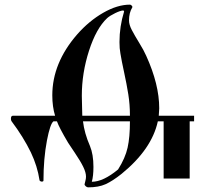

<svg xmlns="http://www.w3.org/2000/svg" viewBox="-20 -798 898 826"><path d="M35 -300H217Q205 -339 205 -388Q205 -527 312 -650Q363 -708 424 -743Q485 -778 539 -778Q543 -778 547 -773.5Q551 -769 549 -766Q535 -743 535 -710Q535 -692 547 -669Q559 -646 579 -613.5Q599 -581 609 -558Q665 -435 665 -332Q665 -326 664 -315.5Q663 -305 663 -300H815V-276H796V-30H684V-276H659Q633 -156 503 -50Q464 -19 434 -5.5Q404 8 359 8Q354 8 348.5 3Q343 -2 344 -6Q344 -8 347 -18.5Q350 -29 350 -38Q350 -56 338 -80.5Q326 -105 302 -140.5Q278 -176 273 -184Q235 -248 225 -276H210Q196 -266 182 -194Q167 -115 167 -21Q167 -18 163 -17Q159 -16 154.5 -18Q150 -20 150 -23Q141 -83 113 -142Q81 -208 30 -276Q27 -280 27 -287Q27 -300 35 -300ZM511 -753Q499 -753 475.5 -741.5Q452 -730 441 -720Q394 -676 363 -580Q332 -484 332 -386Q332 -369 333 -340.5Q334 -312 334 -300H539Q539 -348 532 -392Q525 -436 514 -486.5Q503 -537 498 -568Q494 -589 494 -617Q494 -684 514 -749ZM488 -69Q519 -118 529 -163Q539 -208 539 -276H337Q343 -225 367 -170Q382 -134 382 -80Q382 -41 375 -16Q424 -16 488 -69Z"/></svg>

Font: Ponomar Unicode TT
Style: Regular
Weight: 400
Designer: Vladislav V. Dorosh, Yuri A.W. Shardt, Nikita Simmons, Aleksandr Andreev
Foundry: Ponomar Project
Version: 1.1